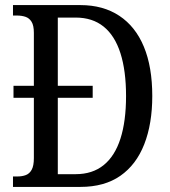

<svg xmlns="http://www.w3.org/2000/svg" viewBox="-20 -734 667 754"><path d="M31 0V-41H48Q67 -41 81.5 -46.5Q96 -52 104.5 -67.5Q113 -83 113 -113V-350H33V-397H113V-605Q113 -634 104 -648.5Q95 -663 80 -668Q65 -673 46 -673H31V-714H296Q385 -714 448.5 -672Q512 -630 545 -550.5Q578 -471 578 -357Q578 -248 546.5 -167.5Q515 -87 452.5 -43.5Q390 0 296 0ZM277 -50Q343 -50 387 -85.5Q431 -121 453 -189.5Q475 -258 475 -357Q475 -456 453 -525Q431 -594 387 -629.5Q343 -665 277 -665H207V-397H344V-350H207V-50Z"/></svg>

Font: Noto Serif Khmer Condensed
Style: Regular
Weight: 400
Width: 3
Designer: Danh Hong and the Monotype Design Team
Foundry: Monotype Imaging Inc.
Version: Version 2.004